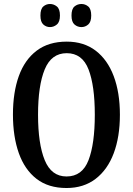

<svg xmlns="http://www.w3.org/2000/svg" viewBox="-20 -934 667 964"><path d="M314 10Q223 10 163.5 -36Q104 -82 74.5 -165Q45 -248 45 -359Q45 -470 74.5 -552Q104 -634 164 -679.5Q224 -725 315 -725Q401 -725 460.5 -679.5Q520 -634 551 -551.5Q582 -469 582 -358Q582 -247 551 -164.5Q520 -82 460 -36Q400 10 314 10ZM314 -48Q393 -48 424.5 -130Q456 -212 456 -358Q456 -504 424.5 -585.5Q393 -667 315 -667Q238 -667 204.5 -585.5Q171 -504 171 -358Q171 -212 204.5 -130Q238 -48 314 -48ZM389 -798Q369 -798 354 -811Q339 -824 339 -856Q339 -889 354 -901.5Q369 -914 389 -914Q408 -914 423 -901.5Q438 -889 438 -856Q438 -824 423 -811Q408 -798 389 -798ZM231 -798Q212 -798 197.5 -811Q183 -824 183 -856Q183 -889 197.5 -901.5Q212 -914 231 -914Q250 -914 265.5 -901.5Q281 -889 281 -856Q281 -824 265.5 -811Q250 -798 231 -798Z"/></svg>

Font: Noto Serif Thai ExtraCondensed SemiBold
Style: Regular
Weight: 600
Width: 2
Designer: Monotype Design Team
Foundry: Monotype Imaging Inc.
Version: Version 2.001; ttfautohint (v1.8.4.7-5d5b)